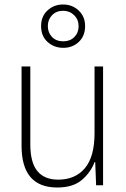

<svg xmlns="http://www.w3.org/2000/svg" viewBox="-20 -825 562 855"><path d="M439 -529V0H408L404 -103H401Q385 -59 345.5 -24.5Q306 10 235 10Q76 10 76 -176V-529H115V-182Q115 -101 146.5 -63Q178 -25 239 -25Q315 -25 358 -76Q401 -127 401 -232V-529ZM262 -612Q221 -612 192 -638Q163 -664 163 -709Q163 -752 191.5 -778.5Q220 -805 261 -805Q302 -805 330.5 -778Q359 -751 359 -709Q359 -665 331 -638.5Q303 -612 262 -612ZM262 -641Q292 -641 311 -660Q330 -679 330 -708Q330 -738 310 -757.5Q290 -777 261 -777Q231 -777 212 -757.5Q193 -738 193 -709Q193 -680 211.5 -660.5Q230 -641 262 -641Z"/></svg>

Font: Noto Sans Sinhala UI SemiCondensed ExtraLight
Style: Regular
Weight: 200
Width: 4
Designer: Jelle Bosma - Monotype Design Team
Foundry: Monotype Imaging Inc.
Version: Version 2.006; ttfautohint (v1.8.4.7-5d5b)